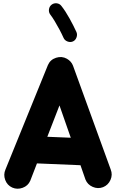

<svg xmlns="http://www.w3.org/2000/svg" viewBox="-20 -1079 712 1187"><path d="M55.7 80.6Q24.4 66.4 12.2 33.4Q0 0.5 13.7 -30.8L276.4 -677.2Q291 -710.4 326.7 -721.9Q362.3 -733.4 393.6 -715.8Q420.9 -700.2 431.2 -673.3L664.6 -30.8Q677.2 1 663.1 33.2Q648.9 65.4 617.2 78.1Q585.4 90.3 553.2 76.4Q521 62.5 508.3 30.8L477.5 -57.6L208.5 -68.8L167 38.6Q153.3 69.8 120.1 82Q86.9 94.2 55.7 80.6ZM347.7 -427.2 272.5 -233.4 417.5 -227.5ZM298.8 -1049.8Q312.5 -1060.5 330.6 -1058.6Q348.6 -1056.6 359.4 -1042.5Q384.8 -1010.3 409.7 -965.3Q434.6 -920.4 452.6 -880.9Q459.5 -865.2 452.9 -847.4Q446.3 -829.6 430.7 -822.8Q415 -815.9 397.5 -822.5Q379.9 -829.1 373 -844.7Q362.3 -868.7 347.7 -896.2Q333 -923.8 318.1 -948.5Q303.2 -973.1 291 -988.8Q280.3 -1002.9 282.7 -1021Q285.2 -1039.1 298.8 -1049.8Z"/></svg>

Font: Mikhak-DS1-FD Black
Style: Regular
Weight: 900
Designer: Amin Abedi
Version: Version 3.2